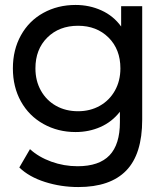

<svg xmlns="http://www.w3.org/2000/svg" viewBox="-20 -555 650 775"><path d="M554 -530H469V-448C448.3 -476.7 421.8 -498.3 389.5 -513C357.2 -527.7 322.3 -535 285 -535C237 -535 193.7 -524.3 155 -503C116.3 -481.7 86.2 -451.5 64.5 -412.5C42.8 -373.5 32 -329 32 -279C32 -229 42.8 -184.5 64.5 -145.5C86.2 -106.5 116.5 -76.2 155.5 -54.5C194.5 -32.8 237.7 -22 285 -22C321 -22 354.5 -28.8 385.5 -42.5C416.5 -56.2 442.7 -76.7 464 -104V-62C464 -2 450 42.7 422 72C394 101.3 351 116 293 116C256.3 116 221 109.8 187 97.5C153 85.2 124.3 68.3 101 47L58 121C84 146.3 118.5 165.8 161.5 179.5C204.5 193.2 249.3 200 296 200C382 200 446.5 177.8 489.5 133.5C532.5 89.2 554 20.7 554 -72ZM383 -128C357 -113.3 327.7 -106 295 -106C261.7 -106 232 -113.3 206 -128C180 -142.7 159.7 -163.2 145 -189.5C130.3 -215.8 123 -245.7 123 -279C123 -330.3 139 -371.8 171 -403.5C203 -435.2 244.3 -451 295 -451C345 -451 386 -435.2 418 -403.5C450 -371.8 466 -330.3 466 -279C466 -245.7 458.7 -215.8 444 -189.5C429.3 -163.2 409 -142.7 383 -128Z"/></svg>

Font: Rookery
Style: Regular
Weight: 400
Designer: Ryan Kimball / Julieta Ulanovsky
Foundry: Motorola Mobility LLC.
Version: Version 1.0